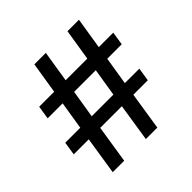

<svg xmlns="http://www.w3.org/2000/svg" viewBox="-181 -877 1041 1041"><g transform="rotate(-45 339.0 -357.0)"><path d="M312 -714 283 -533H449L478 -714H566L537 -533H648L636 -456H525L499 -295H610L598 -218H487L453 0H365L399 -218H233L199 0H111L145 -218H30L42 -295H157L183 -456H68L80 -533H195L224 -714ZM411 -295 437 -456H271L245 -295Z"/></g></svg>

Font: Non Bureau
Style: Regular
Weight: 400
Designer: Jona Saucedo
Foundry: Non Foundry
Version: Version 1.000; ttfautohint (v1.8.4)